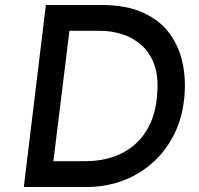

<svg xmlns="http://www.w3.org/2000/svg" viewBox="-20 -746 795 766"><path d="M75 0 163 -726H385Q485 -726 552 -695Q619 -664 656.5 -612.5Q694 -561 708 -496.5Q722 -432 716 -365Q709 -279 675.5 -211.5Q642 -144 588.5 -96.5Q535 -49 468 -24.5Q401 0 326 0ZM193 -103H323Q381 -103 431 -120Q481 -137 519 -170.5Q557 -204 580 -254.5Q603 -305 607 -371Q613 -439 596 -487Q579 -535 545.5 -565Q512 -595 469 -609Q426 -623 381 -623H257Z"/></svg>

Font: Josefin Sans Thin Medium
Style: Italic
Weight: 500
Italic angle: -7°
Version: Version 2.000